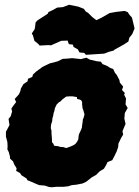

<svg xmlns="http://www.w3.org/2000/svg" viewBox="-20 -767 587 809"><path d="M198 22 187 21 169 15 145 13 128 6 117 1 95 -8 92 -15 71 -28 64 -38 48 -47 50 -58 40 -74 35 -87 22 -99V-107L17 -126L11 -138L12 -150L11 -169L5 -191V-212L20 -240L16 -266L25 -277L31 -297L28 -310L38 -324L48 -337L42 -350L60 -370L66 -384L68 -394L79 -413L96 -424L98 -435L116 -443L119 -453L133 -466L159 -485L169 -490L190 -500L221 -508L226 -510L244 -519L263 -520L284 -522L321 -518L344 -524L358 -516L388 -509L405 -507L412 -497L432 -489L444 -481L457 -476L464 -461L472 -451L483 -430L485 -419L499 -402L494 -388L506 -375L503 -368L511 -352L509 -327L518 -312L506 -291L504 -267L509 -245L496 -214L499 -200L491 -187L479 -162L478 -148L472 -130L462 -109L453 -92L433 -84L428 -73L418 -56L400 -45L385 -30L367 -20L357 -12L343 -1L328 6L303 11L283 13L267 18L248 20H219ZM259 -143 278 -150 289 -155 298 -161 305 -170 310 -180 311 -192 313 -202 316 -208 321 -219 325 -229 326 -239 328 -252 329 -263 333 -273 336 -285 331 -303 328 -310 326 -326V-337L324 -342L318 -347L305 -350L304 -358L286 -361H272L259 -360L244 -349L235 -340L227 -335L219 -327L215 -319L211 -310L209 -299L206 -291L204 -279L201 -269L200 -257L195 -241L194 -227L197 -216V-204L198 -192L199 -179V-168L205 -161L208 -153L225 -151L234 -148L248 -147ZM308 -559 290 -569 287 -579 270 -581 265 -596 238 -595 195 -576 183 -577 147 -575 141 -582 125 -595 119 -617 114 -626 126 -644 128 -655 130 -673 139 -682 181 -709 184 -716 203 -725 221 -735 245 -737 271 -747 310 -739 333 -730 342 -718 351 -713 369 -695 386 -682 407 -692 442 -712 470 -717 505 -721 518 -716 526 -704 536 -693 543 -664 547 -647 537 -623 525 -608 521 -592 501 -579 463 -558 459 -554 440 -549 419 -541 388 -539 342 -536 335 -544 315 -546Z"/></svg>

Font: Winky Rough ExtraBold
Style: Italic
Weight: 800
Italic angle: -8.97852°
Designer: Simon Atzbach
Foundry: typofactur
Version: Version 1.206; ttfautohint (v1.8.4.7-5d5b)